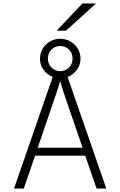

<svg xmlns="http://www.w3.org/2000/svg" viewBox="-20 -1082 690 1102"><path d="M60.5 0 282.5 -640.5Q251 -653 230.2 -680.8Q209.5 -708.5 209.5 -745.5Q209.5 -777 225.2 -803Q241 -829 267.5 -844.2Q294 -859.5 325.5 -859.5Q357.5 -859.5 384 -844.2Q410.5 -829 426.2 -803Q442 -777 442 -745.5Q442 -709.5 421.2 -681Q400.5 -652.5 368 -640.5L590 0H534.5L469 -188.5H181.5L116.5 0ZM196.5 -234H454L356 -519Q353 -528 346.8 -546.5Q340.5 -565 334.5 -584.8Q328.5 -604.5 325.5 -617.5Q322 -604.5 315.8 -584.2Q309.5 -564 303.2 -545.5Q297 -527 294 -519ZM325.5 -673.5Q355.5 -673.5 376 -694.2Q396.5 -715 396.5 -745.5Q396.5 -777 376 -797.5Q355.5 -818 325.5 -818Q297.5 -818 276.2 -798Q255 -778 255 -745.5Q255 -713.5 276.2 -693.5Q297.5 -673.5 325.5 -673.5ZM305 -906 453 -1062H531L359 -906Z"/></svg>

Font: Overpass ExtraLight
Style: Regular
Weight: 250
Designer: Delve Withrington, Dave Bailey, Thomas Jockin
Foundry: Delve Fonts LLC
Version: Version 4.000